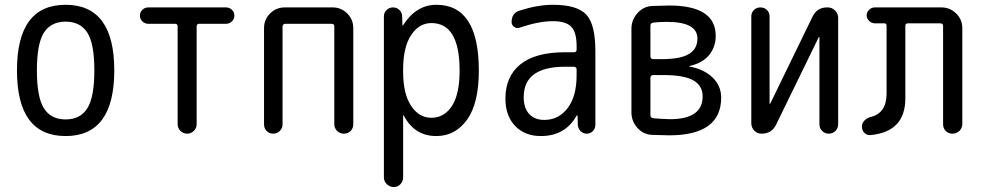

<svg xmlns="http://www.w3.org/2000/svg" viewBox="-20 -550 4040 790"><path d="M339.4 -415.5Q310.5 -460.9 250 -460.9Q189.5 -460.9 160.6 -415.5Q131.8 -370.1 131.8 -260.3Q131.8 -150.4 160.6 -104.5Q189.5 -58.6 250 -58.6Q310.5 -58.6 339.4 -104.5Q368.2 -150.4 368.2 -260.3Q368.2 -370.1 339.4 -415.5ZM450.2 -260.3Q450.2 9.8 250 9.8Q49.8 9.8 49.8 -260.3Q49.8 -530.3 250 -530.3Q450.2 -530.3 450.2 -260.3Z M589.8 -452.1Q576.2 -452.1 565.9 -461.9Q555.7 -471.7 555.7 -485.8Q555.7 -500 565.9 -509.8Q576.2 -519.5 589.8 -519.5H910.2Q923.8 -519.5 934.1 -509.8Q944.3 -500 944.3 -485.8Q944.3 -471.7 934.1 -461.9Q923.8 -452.1 910.2 -452.1H799.8Q789.1 -452.1 789.1 -441.4V-39.1Q789.1 -22.5 777.3 -11.2Q765.6 0 750 0Q734.4 0 722.7 -11.2Q710.9 -22.5 710.9 -39.1V-441.4Q710.9 -452.1 700.2 -452.1Z M1066.4 -38.1V-434.6Q1066.4 -469.7 1091.3 -494.6Q1116.2 -519.5 1151.4 -519.5H1348.6Q1383.8 -519.5 1408.7 -494.6Q1433.6 -469.7 1433.6 -434.6V-39.1Q1433.6 -22.5 1422.9 -11.2Q1412.1 0 1395 0Q1377.9 0 1366.7 -11.7Q1355.5 -23.4 1355.5 -39.1V-441.4Q1355.5 -452.1 1343.8 -452.1H1154.3Q1143.6 -452.1 1142.6 -441.4V-38.1Q1142.6 -22.5 1131.3 -11.2Q1120.1 0 1104 0Q1087.9 0 1077.1 -11.2Q1066.4 -22.5 1066.4 -38.1Z M1638.7 -264.6V-254.9Q1638.7 -164.1 1671.4 -114.7Q1704.1 -65.4 1754.9 -65.4Q1807.6 -65.4 1839.4 -113.8Q1871.1 -162.1 1871.1 -259.8Q1871.1 -455.1 1754.9 -455.1Q1704.1 -455.1 1671.4 -405.3Q1638.7 -355.5 1638.7 -264.6ZM1559.6 179.7V-483.4Q1559.6 -498 1570.8 -508.8Q1582 -519.5 1596.7 -519.5Q1612.3 -519.5 1623 -509.3Q1633.8 -499 1634.8 -483.4L1635.7 -446.3Q1635.7 -445.3 1636.7 -445.3Q1638.7 -445.3 1638.7 -446.3Q1692.4 -530.3 1775.4 -530.3Q1950.2 -530.3 1950.2 -259.8Q1950.2 -125 1901.9 -57.6Q1853.5 9.8 1775.4 9.8Q1685.5 9.8 1641.6 -74.2Q1641.6 -75.2 1639.6 -75.2Q1638.7 -75.2 1638.7 -74.2V179.7Q1638.7 196.3 1627.4 208Q1616.2 219.7 1600.1 219.7Q1584 219.7 1571.8 208Q1559.6 196.3 1559.6 179.7Z M2304.7 -275.4Q2134.8 -275.4 2134.8 -150.4Q2134.8 -105.5 2157.2 -81.1Q2179.7 -56.6 2219.7 -56.6Q2278.3 -56.6 2315.4 -105Q2352.5 -153.3 2352.5 -240.2V-263.7Q2352.5 -274.4 2341.8 -275.4ZM2205.1 9.8Q2139.6 9.8 2099.6 -31.7Q2059.6 -73.2 2059.6 -144.5Q2059.6 -235.4 2121.1 -285.2Q2182.6 -335 2304.7 -335H2341.8Q2352.5 -335 2352.5 -345.7V-360.4Q2352.5 -417 2330.6 -439.9Q2308.6 -462.9 2254.9 -462.9Q2197.3 -462.9 2119.1 -436.5Q2107.4 -431.6 2096.2 -439Q2085 -446.3 2085 -459Q2085 -497.1 2119.1 -506.8Q2193.4 -530.3 2254.9 -530.3Q2354.5 -530.3 2392.1 -490.2Q2429.7 -450.2 2429.7 -339.8V-36.1Q2429.7 -21.5 2419.4 -10.7Q2409.2 0 2394 0Q2378.9 0 2368.7 -10.7Q2358.4 -21.5 2357.4 -36.1L2356.4 -74.2Q2356.4 -75.2 2355.5 -75.2Q2353.5 -75.2 2352.5 -74.2Q2305.7 9.8 2205.1 9.8Z M2656.2 -228.5V-76.2Q2656.2 -65.4 2668 -63.5Q2700.2 -60.5 2736.3 -59.6Q2871.1 -59.6 2871.1 -153.3Q2871.1 -197.3 2833 -219.2Q2794.9 -241.2 2709 -241.2H2667Q2656.2 -240.2 2656.2 -228.5ZM2656.2 -444.3V-318.4Q2656.2 -307.6 2667 -306.6H2702.1Q2779.3 -306.6 2814.5 -327.6Q2849.6 -348.6 2849.6 -391.6Q2849.6 -460 2723.6 -460Q2694.3 -460 2668 -457Q2656.2 -455.1 2656.2 -444.3ZM2662.1 4.9Q2626 2.9 2602.1 -24.4Q2578.1 -51.8 2578.1 -87.9V-431.6Q2578.1 -467.8 2602.5 -495.6Q2627 -523.4 2663.1 -525.4Q2710.9 -527.3 2733.4 -527.3Q2925.8 -527.3 2924.8 -401.4Q2924.8 -356.4 2897.5 -323.2Q2870.1 -290 2816.4 -278.3L2815.4 -277.3L2816.4 -276.4Q2876 -265.6 2911.6 -231.4Q2947.3 -197.3 2947.3 -148.4Q2947.3 6.8 2733.4 6.8Q2711.9 6.8 2662.1 4.9Z M3113.3 0Q3095.7 0 3083.5 -12.7Q3071.3 -25.4 3071.3 -43V-482.4Q3071.3 -498 3082 -508.8Q3092.8 -519.5 3108.9 -519.5Q3125 -519.5 3135.7 -508.8Q3146.5 -498 3146.5 -482.4V-124Q3146.5 -123 3147.5 -123Q3149.4 -123 3149.4 -124L3323.2 -481.4Q3341.8 -520.5 3385.7 -519.5Q3403.3 -519.5 3416 -506.8Q3428.7 -494.1 3428.7 -475.6V-39.1Q3428.7 -22.5 3417.5 -11.2Q3406.2 0 3390.1 0Q3374 0 3362.8 -11.2Q3351.6 -22.5 3351.6 -39.1V-396.5Q3351.6 -397.5 3350.6 -397.5Q3348.6 -397.5 3348.6 -396.5L3173.8 -38.1Q3156.2 0 3113.3 0Z M3560.5 5.9Q3546.9 6.8 3536.6 -3.4Q3526.4 -13.7 3526.4 -29.3Q3526.4 -43 3536.6 -53.7Q3546.9 -64.5 3561.5 -68.4Q3627.9 -84 3627.9 -165V-444.3Q3627.9 -454.1 3618.2 -454.1H3579.1Q3566.4 -454.1 3556.2 -463.9Q3545.9 -473.6 3545.9 -486.8Q3545.9 -500 3556.2 -509.8Q3566.4 -519.5 3579.1 -519.5H3853.5Q3888.7 -519.5 3914.1 -494.6Q3939.5 -469.7 3939.5 -434.6V-39.1Q3939.5 -23.4 3927.7 -11.7Q3916 0 3898.9 0Q3881.8 0 3871.1 -11.2Q3860.4 -22.5 3860.4 -39.1V-443.4Q3860.4 -454.1 3847.7 -454.1H3715.8Q3705.1 -454.1 3705.1 -443.4V-143.6Q3704.1 -6.8 3560.5 5.9Z"/></svg>

Font: Rounded-X Mgen+ 1m regular
Style: Regular
Weight: 400
Designer: [Source Han Sans]
Ryoko NISHIZUKA  (kana & ideographs); Paul D. Hunt (Latin, Greek & Cyrillic); Wenlong ZHANG  (bopomofo
Version: Version 1.059.20150602